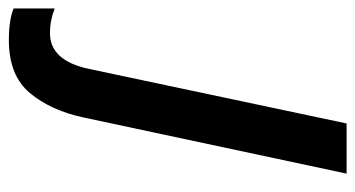

<svg xmlns="http://www.w3.org/2000/svg" viewBox="-336 -372 821 444"><g transform="rotate(90 75.0 -150.5)"><path d="M-54 240Q28 240 68.5 191.5Q109 143 125 68L255 -541H139L13 54Q-6 145 -70 145Q-99 145 -127 134V229Q-100 240 -54 240Z"/></g></svg>

Font: Noto Sans UI Medium
Style: Italic
Weight: 500
Italic angle: -12°
Designer: Monotype Design Team
Foundry: Monotype Imaging Inc.
Version: Version 1.901